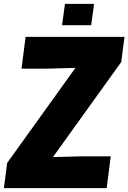

<svg xmlns="http://www.w3.org/2000/svg" viewBox="-30 -970 662 990"><path d="M440 -840H290L305 -950H455ZM359 -620 211 -616H81L102 -780H612L595 -650L243 -160L391 -164H541L520 0H-10L7 -130Z"/></svg>

Font: Tanohe Sans Black
Style: Italic
Weight: 900
Designer: Village Type and Design LLC & Cristiano Sobral
Foundry: Cooper Hewitt Smithsonian Design Museum
Version: Version 1.00;January 12, 2020;FontCreator 12.0.0.2547 64-bit